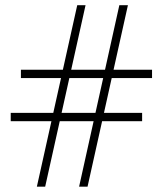

<svg xmlns="http://www.w3.org/2000/svg" viewBox="-20 -696 606 716"><path d="M306.5 0H275L425 -676.5H457ZM148.5 0H117.5L268 -676.5H299ZM510 -275V-244H20V-275ZM547 -436V-405H58V-436Z"/></svg>

Font: Newsreader 16pt 16pt Light
Style: Regular
Weight: 300
Version: Version 1.003